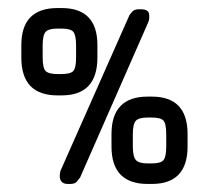

<svg xmlns="http://www.w3.org/2000/svg" viewBox="-20 -457 519 477"><path d="M347 0Q257 0 257 -93V-124Q257 -217 347 -217H357Q446 -217 446 -124V-93Q446 0 357 0ZM179 -16Q176 -12 171 -6Q166 0 155 0H149Q140 0 135.5 -3.5Q131 -7 129.5 -12Q128 -17 128.5 -22.5Q129 -28 130 -32L301 -418Q303 -422 308.5 -428Q314 -434 325 -434H330Q349 -434 350.5 -421.5Q352 -409 348 -401ZM123 -220Q33 -220 33 -314V-345Q33 -437 123 -437H133Q222 -437 222 -345V-314Q222 -220 133 -220ZM393 -123Q393 -150 386 -157.5Q379 -165 357 -165H347Q325 -165 317.5 -157Q310 -149 310 -123V-94Q310 -68 317.5 -59.5Q325 -51 347 -51H357Q379 -51 386 -59Q393 -67 393 -94ZM169 -344Q169 -370 162 -378Q155 -386 133 -386H123Q101 -386 93.5 -378Q86 -370 86 -344V-314Q86 -288 93.5 -280.5Q101 -273 123 -273H133Q155 -273 162 -280.5Q169 -288 169 -314Z"/></svg>

Font: Chathura
Style: ExtraBold
Weight: 800
Designer: Appaji Ambarisha Darbha
Foundry: Aditya Fonts
Version: Version 1.001 2016